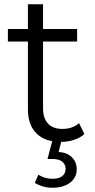

<svg xmlns="http://www.w3.org/2000/svg" viewBox="-20 -661 446 901"><path d="M265 5Q191 5 151 -35Q111 -75 111 -148V-641H182V-152Q182 -106 205.5 -81Q229 -56 273 -56Q320 -56 351 -83L376 -32Q355 -13 325.5 -4Q296 5 265 5ZM17 -466V-525H342V-466ZM227 220Q202 220 181.5 214Q161 208 143 197L160 159Q175 168 191.5 173Q208 178 226 178Q256 178 272 165.5Q288 153 288 131Q288 111 272.5 98Q257 85 226 85H203L227 -6H270L255 52Q296 55 318 77.5Q340 100 340 133Q340 173 308.5 196.5Q277 220 227 220Z"/></svg>

Font: Montserrat Thin
Style: Regular
Weight: 400
Version: Version 9.000